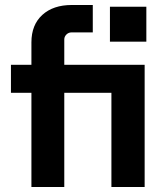

<svg xmlns="http://www.w3.org/2000/svg" viewBox="-20 -750 662 770"><path d="M106 0V-377.9H23.9V-490.2H106V-580.1Q106 -650.4 149.7 -690.2Q193.4 -730 268.1 -730H352.1V-620.1H267.1Q254.9 -620.1 246.3 -611.6Q237.8 -603 237.8 -591.8V-490.2H560.1V0H426.8V-377.9H237.8V0ZM420.9 -583V-723.1H566.9V-583Z"/></svg>

Font: SUSE
Style: Bold
Weight: 700
Designer: Rene Bieder
Foundry: SUSE
Version: Version 1.000